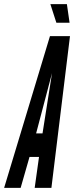

<svg xmlns="http://www.w3.org/2000/svg" viewBox="-70 -910 359 930"><path d="M174 -890 203 -800H267L254 -890ZM30 0 73 -150H119L98 0H179L269 -735H172L-50 0ZM136 -264H105L182 -556Z"/></svg>

Font: League Gothic Condensed Italic
Style: Regular
Weight: 400
Width: 3
Designer: Tyler Finck
Foundry: The League of Moveable Type
Version: Version 1.001;PS 001.001;hotconv 1.0.56;makeotf.lib2.0.21325